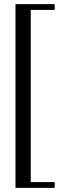

<svg xmlns="http://www.w3.org/2000/svg" viewBox="-20 -760 310 930"><path d="M55 150V-740H245V-712H129V122H245V150Z"/></svg>

Font: Spectral SC ExtraBold
Style: Regular
Weight: 800
Designer: Jean-Baptiste Levee
Foundry: Production Type
Version: Version 2.001